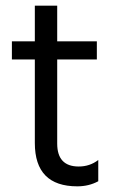

<svg xmlns="http://www.w3.org/2000/svg" viewBox="-20 -653 409 678"><path d="M182 -443V-146Q182 -65 258 -65Q297 -65 327 -88V-13Q294 5 253 5Q103 5 103 -148V-443H22V-507H103V-633H182V-507H322V-443Z"/></svg>

Font: Hind
Style: Regular
Weight: 400
Designer: Manushi Parikh, Satya Rajpurohit
Foundry: Indian Type Foundry
Version: Version 2.000;PS 1.0;hotconv 1.0.79;makeotf.lib2.5.61930